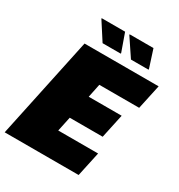

<svg xmlns="http://www.w3.org/2000/svg" viewBox="-206 -1000 1052 1131"><g transform="rotate(30 320.0 -434.0)"><path d="M-5 0 141 -688H645L609 -521H338L319 -429H543L508 -266H284L263 -167H534L498 0ZM355 -743H232L154 -864V-868H313L356 -747ZM544 -743H425L344 -864V-868H506L545 -747Z"/></g></svg>

Font: Saira Thin Black
Style: Italic
Weight: 900
Italic angle: -12°
Version: Version 1.101